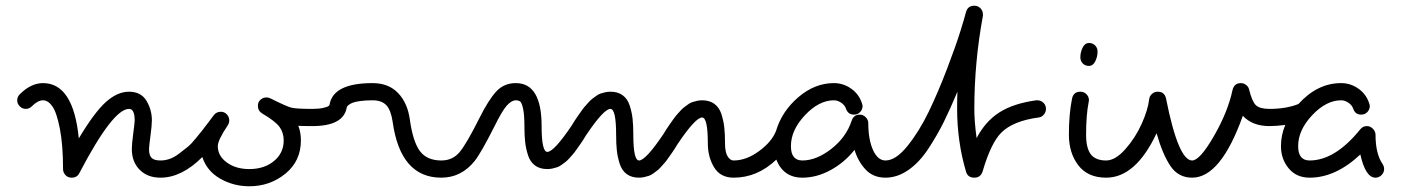

<svg xmlns="http://www.w3.org/2000/svg" viewBox="-20 -620 4890 670"><path d="M49 -291Q88 -330 130 -330Q236 -330 255 -137Q310 -229 350 -264.5Q390 -300 430 -300Q472 -300 491 -268.5Q510 -237 510 -200Q510 -183 505 -145.5Q500 -108 500 -100Q500 -78 509 -69Q518 -60 540 -60Q552 -60 561 -51Q570 -42 570 -30Q570 -18 561 -9Q552 0 540 0Q495 0 467.5 -27.5Q440 -55 440 -100Q440 -117 445 -154.5Q450 -192 450 -200Q450 -240 430 -240Q374 -240 257 -16Q249 0 230 0Q217 0 208.5 -9Q200 -18 200 -30Q200 -114 189 -170.5Q178 -227 163 -248.5Q148 -270 130 -270Q112 -270 91 -249Q82 -240 70 -240Q58 -240 49 -249Q40 -258 40 -270Q40 -282 49 -291Z M880 -251Q880 -264 889 -272Q898 -280 910 -280Q917 -280 923 -277Q979 -249 996 -244.5Q1013 -240 1070 -240Q1082 -240 1091 -231Q1100 -222 1100 -210Q1100 -198 1091 -189Q1082 -180 1070 -180Q1034 -180 1021 -181Q1030 -158 1030 -130Q1030 -58 976 -14Q922 30 850 30Q795 30 748.5 3.5Q702 -23 686 -72Q614 0 540 0Q528 0 519 -9Q510 -18 510 -30Q510 -42 519 -51Q528 -60 540 -60Q556 -60 572 -65.5Q588 -71 605 -84Q622 -97 634.5 -107Q647 -117 663.5 -137.5Q680 -158 687 -166.5Q694 -175 709.5 -196Q725 -217 726 -218Q735 -230 751 -230Q763 -230 771.5 -221Q780 -212 780 -200Q780 -191 775 -183Q740 -131 740 -110Q740 -76 771.5 -53Q803 -30 850 -30Q902 -30 936 -58Q970 -86 970 -130Q970 -157 955.5 -177Q941 -197 895 -224Q880 -233 880 -251Z M1070 -240Q1093 -240 1108 -243.5Q1123 -247 1126.5 -250Q1130 -253 1130 -255Q1143 -330 1280 -330Q1336 -330 1369 -295.5Q1402 -261 1410 -204Q1421 -125 1445.5 -92.5Q1470 -60 1520 -60Q1532 -60 1541 -51Q1550 -42 1550 -30Q1550 -18 1541 -9Q1532 0 1520 0Q1377 0 1350 -196Q1344 -236 1328 -253Q1312 -270 1280 -270Q1256 -270 1237.5 -267.5Q1219 -265 1210.5 -261.5Q1202 -258 1197 -254Q1192 -250 1191 -248Q1190 -246 1190 -245Q1179 -180 1070 -180Q1058 -180 1049 -189Q1040 -198 1040 -210Q1040 -222 1049 -231Q1058 -240 1070 -240Z M2540 0Q2494 0 2472 -36Q2450 -72 2450 -120Q2450 -210 2430 -210Q2407 -210 2345 -118Q2343 -114 2334.5 -101Q2326 -88 2323 -84Q2320 -80 2312 -68.5Q2304 -57 2299.5 -52Q2295 -47 2287 -38Q2279 -29 2273.5 -25Q2268 -21 2260 -15Q2252 -9 2244.5 -6.5Q2237 -4 2228 -2Q2219 0 2210 0Q2184 0 2167 -12.5Q2150 -25 2142.5 -48.5Q2135 -72 2132.5 -95Q2130 -118 2130 -150Q2130 -240 2110 -240Q2087 -240 2025 -148Q2023 -144 2014.5 -131Q2006 -118 2003 -114Q2000 -110 1992 -98.5Q1984 -87 1979.5 -82Q1975 -77 1967 -68Q1959 -59 1953.5 -55Q1948 -51 1940 -45Q1932 -39 1924.5 -36.5Q1917 -34 1908 -32Q1899 -30 1890 -30Q1864 -30 1847 -42.5Q1830 -55 1822.5 -78.5Q1815 -102 1812.5 -125Q1810 -148 1810 -180Q1810 -219 1805.5 -240Q1801 -261 1795.5 -265.5Q1790 -270 1780 -270Q1765 -270 1748.5 -251.5Q1732 -233 1707 -182Q1659 -87 1637 -59Q1590 0 1520 0Q1508 0 1499 -9Q1490 -18 1490 -30Q1490 -42 1499 -51Q1508 -60 1520 -60Q1560 -60 1584.5 -90Q1609 -120 1653 -208Q1684 -270 1711 -300Q1738 -330 1780 -330Q1870 -330 1870 -180Q1870 -90 1890 -90Q1913 -90 1975 -182Q1977 -186 1985.5 -199Q1994 -212 1997 -216Q2000 -220 2008 -231.5Q2016 -243 2020.5 -248Q2025 -253 2033 -262Q2041 -271 2046.5 -275Q2052 -279 2060 -285Q2068 -291 2075.5 -293.5Q2083 -296 2092 -298Q2101 -300 2110 -300Q2136 -300 2153 -287.5Q2170 -275 2177.5 -251.5Q2185 -228 2187.5 -205Q2190 -182 2190 -150Q2190 -60 2210 -60Q2233 -60 2295 -152Q2297 -156 2305.5 -169Q2314 -182 2317 -186Q2320 -190 2328 -201.5Q2336 -213 2340.5 -218Q2345 -223 2353 -232Q2361 -241 2366.5 -245Q2372 -249 2380 -255Q2388 -261 2395.5 -263.5Q2403 -266 2412 -268Q2421 -270 2430 -270Q2456 -270 2473 -257.5Q2490 -245 2497.5 -221.5Q2505 -198 2507.5 -175Q2510 -152 2510 -120Q2510 -89 2519 -74.5Q2528 -60 2540 -60Q2552 -60 2561 -51Q2570 -42 2570 -30Q2570 -18 2561 -9Q2552 0 2540 0Z M2990 -250Q2990 -238 2981.5 -229Q2973 -220 2960 -220Q2939 -220 2932 -241Q2928 -253 2915.5 -261.5Q2903 -270 2890 -270Q2838 -270 2789 -218Q2740 -166 2740 -110Q2740 -60 2780 -60Q2829 -60 2881 -100.5Q2933 -141 2952 -199Q2959 -220 2980 -220Q2992 -220 3001 -211Q3010 -202 3010 -190Q3010 -133 3026.5 -96.5Q3043 -60 3070 -60Q3082 -60 3091 -51Q3100 -42 3100 -30Q3100 -18 3091 -9Q3082 0 3070 0Q3027 0 3000.5 -28.5Q2974 -57 2962 -97Q2927 -53 2878.5 -26.5Q2830 0 2780 0Q2714 0 2689 -63Q2623 0 2540 0Q2528 0 2519 -9Q2510 -18 2510 -30Q2510 -42 2519 -51Q2528 -60 2540 -60Q2584 -60 2628.5 -92.5Q2673 -125 2688 -163Q2708 -231 2765.5 -280.5Q2823 -330 2890 -330Q2923 -330 2950.5 -310.5Q2978 -291 2988 -259Q2990 -253 2990 -250Z M3380 -600Q3393 -600 3401.5 -591Q3410 -582 3410 -570V-565Q3380 -403 3380 -240Q3380 -196 3388 -138Q3418 -196 3467 -227.5Q3516 -259 3596 -270H3600Q3612 -270 3621 -261.5Q3630 -253 3630 -240Q3630 -229 3622.5 -220Q3615 -211 3604 -210Q3515 -198 3474 -157Q3438 -121 3409 -22Q3402 0 3380 0Q3357 0 3351 -21Q3320 -126 3320 -240Q3320 -281 3321 -300Q3296 -240 3273.5 -194.5Q3251 -149 3219.5 -101Q3188 -53 3149.5 -26.5Q3111 0 3070 0Q3058 0 3049 -9Q3040 -18 3040 -30Q3040 -42 3049 -51Q3058 -60 3070 -60Q3106 -60 3147 -111Q3188 -162 3221 -230.5Q3254 -299 3284.5 -379Q3315 -459 3330.5 -508.5Q3346 -558 3351 -578Q3357 -600 3380 -600Z M3780 -470Q3793 -470 3801.5 -461.5Q3810 -453 3810 -440Q3810 -422 3802 -406Q3794 -390 3780 -390Q3767 -390 3758.5 -398.5Q3750 -407 3750 -420Q3750 -438 3758 -454Q3766 -470 3780 -470ZM3750 -300Q3763 -300 3771.5 -291Q3780 -282 3780 -270Q3780 -269 3779.5 -267Q3779 -265 3779 -264Q3770 -218 3770 -150Q3770 -103 3786.5 -81.5Q3803 -60 3840 -60Q3852 -60 3861 -51Q3870 -42 3870 -30Q3870 -18 3861 -9Q3852 0 3840 0Q3776 0 3743 -43Q3710 -86 3710 -150Q3710 -222 3721 -276Q3726 -300 3750 -300Z M4410 -180Q4350 -180 4317 -216Q4240 0 4140 0Q4092 0 4064.5 -40.5Q4037 -81 4016 -155Q3943 0 3840 0Q3828 0 3819 -9Q3810 -18 3810 -30Q3810 -42 3819 -51Q3828 -60 3840 -60Q3872 -60 3907 -99.5Q3942 -139 3964 -188Q3986 -237 3990 -273Q3991 -284 3999.5 -292Q4008 -300 4020 -300Q4044 -300 4049 -276Q4092 -60 4140 -60Q4167 -60 4216 -145Q4265 -230 4281 -306Q4287 -330 4310 -330Q4320 -330 4328.5 -323.5Q4337 -317 4339 -307Q4349 -266 4362.5 -253Q4376 -240 4410 -240Q4422 -240 4431 -231Q4440 -222 4440 -210Q4440 -198 4431 -189Q4422 -180 4410 -180Z M4760 -250Q4760 -238 4751.5 -229Q4743 -220 4730 -220Q4709 -220 4702 -241Q4698 -253 4685.5 -261.5Q4673 -270 4660 -270Q4608 -270 4559 -218Q4510 -166 4510 -110Q4510 -60 4550 -60Q4639 -60 4727 -169Q4736 -180 4750 -180Q4762 -180 4771 -170.5Q4780 -161 4780 -150Q4780 -83 4805 -47Q4810 -39 4810 -30Q4810 -18 4801 -9Q4792 0 4780 0Q4745 0 4727 -81Q4641 0 4550 0Q4504 0 4477 -32.5Q4450 -65 4450 -110Q4450 -148 4465 -184Q4433 -180 4410 -180Q4398 -180 4389 -189Q4380 -198 4380 -210Q4380 -222 4389 -231Q4398 -240 4410 -240Q4468 -240 4511 -257Q4577 -330 4660 -330Q4693 -330 4720.5 -310.5Q4748 -291 4758 -259Q4760 -253 4760 -250Z"/></svg>

Font: Pecita
Style: Book
Weight: 400
Width: 7
Version: Version 4.3